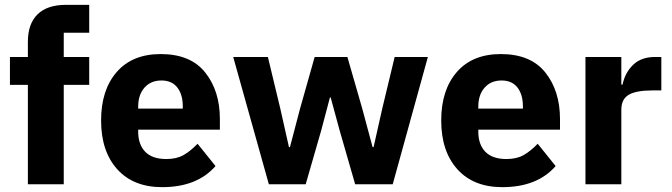

<svg xmlns="http://www.w3.org/2000/svg" viewBox="-20 -760 2770 792"><path d="M95 0V-410H21V-525H95V-587Q95 -662 135 -701Q175 -740 252 -740H348V-625H243V-525H348V-410H243V0Z M649 12Q530 12 463.5 -62Q397 -136 397 -263Q397 -389 461.5 -463Q526 -537 643 -537Q766 -537 826.5 -461Q887 -385 887 -269V-225H550V-217Q550 -164 579 -134Q608 -104 666 -104Q708 -104 736.5 -120Q765 -136 795 -167L869 -75Q793 12 649 12ZM550 -312H734V-321Q734 -370 711.5 -399Q689 -428 646 -428Q602 -428 576 -398.5Q550 -369 550 -320Z M1089 0 942 -525H1085L1136 -313L1172 -153H1176L1218 -313L1278 -525H1413L1474 -313L1517 -153H1521L1557 -313L1608 -525H1745L1600 0H1445L1381 -222L1344 -358H1341L1305 -222L1241 0Z M2052 12Q1933 12 1866.5 -62Q1800 -136 1800 -263Q1800 -389 1864.5 -463Q1929 -537 2046 -537Q2169 -537 2229.5 -461Q2290 -385 2290 -269V-225H1953V-217Q1953 -164 1982 -134Q2011 -104 2069 -104Q2111 -104 2139.5 -120Q2168 -136 2198 -167L2272 -75Q2196 12 2052 12ZM1953 -312H2137V-321Q2137 -370 2114.5 -399Q2092 -428 2049 -428Q2005 -428 1979 -398.5Q1953 -369 1953 -320Z M2395 0V-525H2543V-411H2548Q2558 -460 2591.5 -492.5Q2625 -525 2682 -525H2708V-387H2671Q2604 -387 2573.5 -369Q2543 -351 2543 -307V0Z"/></svg>

Font: Anuphan
Style: Bold
Weight: 700
Designer: Mike Abbink, Paul van der Laan, Pieter van Rosmalen, Mint Tantisuwanna
Foundry: Bold Monday; Cadson Demak
Version: Version 3.002;hotconv 1.0.109;makeotfexe 2.5.65596